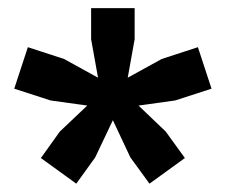

<svg xmlns="http://www.w3.org/2000/svg" viewBox="-20 -828 555 472"><path d="M320.5 -568.5 387.5 -504.5 434.5 -439.5 347.5 -376.5 300.5 -441 257.5 -532.5 214 -441 167.5 -376.5 80.5 -439.5 127 -504.5 194.5 -568.5 104.5 -581 15 -610 48.5 -712 137.5 -683 221 -637 204 -731.5V-808H311V-731.5L294 -637L377.5 -683L466.5 -712L500 -610L410.5 -581Z"/></svg>

Font: Encode Sans Semi Expanded
Style: Bold
Weight: 700
Width: 6
Designer: Multiple Designers
Foundry: Impallari Type
Version: Version 2.000